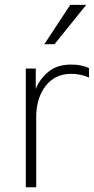

<svg xmlns="http://www.w3.org/2000/svg" viewBox="-20 -790 395 810"><path d="M88.9 0V-501H130.9V-414.1Q144.5 -452.1 181.6 -484.9Q218.8 -517.6 280.3 -517.6Q324.2 -517.6 355.5 -502.9V-462.9Q320.3 -478.5 280.3 -478.5Q211.9 -478.5 172.4 -427.2Q132.8 -376 132.8 -295.9V0ZM167 -603.5 276.4 -769.5H343.8L210 -603.5Z"/></svg>

Font: Gothic A1 ExtraLight
Style: Regular
Weight: 275
Designer: HanYang I&C Co.,Ltd.
Foundry: HanYang I&C Co.,Ltd.
Version: Version 2.50